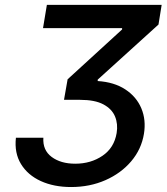

<svg xmlns="http://www.w3.org/2000/svg" viewBox="-20 -747 677 777"><path d="M44.4 -189.6H155.5Q152.3 -139.2 189.1 -111.9Q225.9 -84.5 284.4 -84.5Q347.7 -84.5 394.9 -116.7Q442.1 -148.8 452.1 -208.8Q458.1 -245 445.5 -275.6Q432.9 -306.1 398.4 -324.6Q364 -343 304 -343H239L253.6 -426.1L474.1 -627.8V-633.2H154.1L169.7 -727.3H634.2L621.4 -647.7L375.4 -424.7V-419Q442.1 -414.8 487.2 -385.1Q532.3 -355.5 552 -308.6Q571.7 -261.7 562.5 -205.3Q552.2 -142.8 510.8 -94.1Q469.5 -45.5 406.4 -17.8Q343.4 9.9 267.8 9.9Q198.2 9.9 145.2 -14.2Q92.3 -38.4 65 -83.1Q37.6 -127.8 44.4 -189.6Z"/></svg>

Font: Inter UI Medium
Style: Italic
Weight: 500
Italic angle: 9.39999°
Designer: Rasmus Andersson
Foundry: rsms
Version: 3.2;8d6f07862